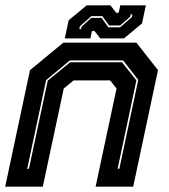

<svg xmlns="http://www.w3.org/2000/svg" viewBox="-22 -700 632 720"><path d="M-2.5 0 90.5 -437 215.5 -540H489.5L570.5 -437L477.5 0H336.5L415 -368L391 -398.5H254L217 -368L138.5 0ZM80 -67H86.5L157 -397.5L241 -466.5H435.5L489.5 -398.5L419 -67H425.5L496.5 -400.5L439.5 -473.5H240L151 -399.5ZM221 -556 235.5 -624 303 -680H392L414 -652H423L429 -680H525L510.5 -612L443 -556H354L332 -584H323L317 -556ZM275.5 -591H282L284 -600L320.5 -633H358.5L384.5 -597.5H428.5L472.5 -636L474.5 -646H468L466 -637L428.5 -604.5H387L361.5 -639.5H320.5L277.5 -601Z"/></svg>

Font: Tourney ExtraBold
Style: Italic
Weight: 800
Italic angle: -12°
Version: Version 1.015